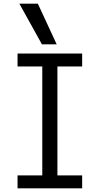

<svg xmlns="http://www.w3.org/2000/svg" viewBox="-20 -1020 540 1040"><path d="M75 0V-70H209V-660H75V-730H425V-660H291V-70H425V0ZM207 -780 85 -1000H185L287 -780Z"/></svg>

Font: M PLUS Code Latin
Style: Regular
Weight: 400
Designer: Coji Morishita
Foundry: UNDERFOREST DESIGN
Version: Version 1.002; ttfautohint (v1.8.3)